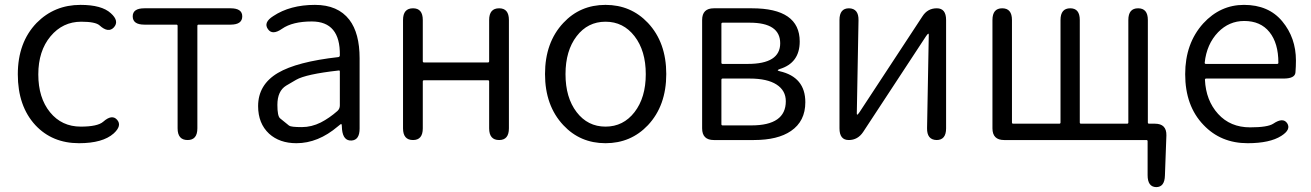

<svg xmlns="http://www.w3.org/2000/svg" viewBox="-20 -574 5374 787"><path d="M304 13Q194 13 125 -61Q53 -139 53 -269.5Q53 -400 130 -480Q203 -554 310 -554Q397 -554 434 -520Q470 -488 447 -462Q424 -437 388 -470Q371 -485 313 -485Q237 -485 187 -425Q137 -365 137 -269Q137 -173 185 -114Q233 -55 311 -55Q380 -55 403 -75Q439 -107 460 -83Q481 -59 446 -27Q401 13 304 13Z M749 0Q708 0 708 -48V-468Q708 -473 703 -473H572Q524 -473 524 -507Q524 -540 572 -540H925Q973 -540 973 -507Q973 -473 925 -473H794Q789 -473 789 -468V-48Q789 0 749 0Z M1195 13Q1126 13 1083 -26Q1038 -68 1038 -139Q1038 -227 1119 -275Q1197 -321 1367 -340Q1373 -341 1373 -348Q1375 -486 1258 -486Q1179 -486 1136 -456Q1096 -428 1078 -455Q1059 -482 1100 -508Q1169 -554 1271 -554Q1365 -554 1412 -493Q1454 -438 1454 -335V-47Q1454 0 1421 2Q1387 4 1382 -43L1381 -60Q1380 -66 1378.5 -66Q1377 -66 1365 -56Q1284 13 1195 13ZM1217 -53Q1257 -53 1295 -72Q1330 -90 1363 -119Q1373 -128 1373 -142V-281Q1373 -286 1368 -285Q1234 -270 1194 -247Q1173 -235 1153 -223Q1117 -201 1117 -144Q1117 -98 1128 -89Q1146 -74 1165 -59Q1173 -53 1217 -53Z M1673 0Q1632 0 1632 -48V-492Q1632 -540 1673 -540Q1713 -540 1713 -492V-323Q1713 -318 1718 -318H1980Q1985 -318 1985 -323V-492Q1985 -540 2026 -540Q2066 -540 2066 -492V-48Q2066 0 2026 0Q1985 0 1985 -48V-240Q1985 -245 1980 -245H1718Q1713 -245 1713 -240V-48Q1713 0 1673 0Z M2289 -61Q2214 -141 2214 -270.5Q2214 -400 2289 -480Q2358 -554 2462 -554Q2566 -554 2636 -480Q2711 -400 2711 -270.5Q2711 -141 2636 -61Q2566 13 2462 13Q2358 13 2289 -61ZM2343.5 -114.5Q2389 -55 2462 -55Q2535 -55 2581 -114.5Q2627 -174 2627 -270Q2627 -366 2581 -425.5Q2535 -485 2462 -485Q2389 -485 2343.5 -425.5Q2298 -366 2298 -270Q2298 -174 2343.5 -114.5Z M2906 0Q2858 0 2858 -48V-492Q2858 -540 2906 -540H3062Q3258 -540 3258 -404Q3258 -316 3176 -291Q3168 -288 3168 -286Q3168 -284 3176 -282Q3281 -258 3281 -155Q3281 -77 3222 -37Q3168 0 3070 0ZM2937 -65Q2937 -60 2942 -60H3060Q3201 -60 3201 -159Q3201 -203 3163 -227.5Q3125 -252 3053 -252H2942Q2937 -252 2937 -247ZM2937 -317Q2937 -312 2942 -312H3045Q3178 -312 3178 -396.5Q3178 -481 3053 -481H2942Q2937 -481 2937 -476Z M3459 0Q3421 0 3421 -48V-492Q3421 -540 3460 -540Q3500 -539 3499 -491L3492 -109Q3492 -104 3494 -104Q3496 -104 3503 -114L3761 -507Q3782 -540 3820 -540Q3858 -540 3858 -492V-48Q3858 0 3819 0Q3779 -1 3780 -49L3787 -431Q3787 -436 3785 -436Q3783 -436 3776 -426L3518 -33Q3496 0 3459 0Z M4719 193Q4684 192 4684 144V5Q4684 0 4679 0H4096Q4048 0 4048 -48V-492Q4048 -540 4088 -540Q4128 -540 4128 -492V-72Q4128 -67 4133 -67H4322Q4327 -67 4327 -72V-492Q4327 -540 4367 -540Q4406 -540 4406 -492V-72Q4406 -67 4411 -67H4600Q4605 -67 4605 -72V-492Q4605 -540 4645 -540Q4685 -540 4685 -492V-72Q4685 -67 4690 -67H4714Q4762 -67 4761 -19L4755 145Q4754 193 4719 193Z M5094 13Q4984 13 4913 -62Q4838 -140 4838 -270Q4838 -396 4912 -478Q4982 -554 5079 -554Q5180 -554 5236 -486.5Q5292 -419 5292 -326Q5292 -301 5290 -277Q5288 -252 5241 -252H4924Q4919 -252 4919 -247Q4923 -162 4973 -107Q5023 -52 5104 -52Q5176 -52 5199 -67Q5239 -94 5256 -69Q5273 -43 5232 -17Q5185 13 5094 13ZM4918 -317Q4918 -312 4923 -312H5215Q5220 -312 5220 -317Q5220 -397 5183.5 -442.5Q5147 -488 5080 -488Q5018 -488 4973 -442Q4926 -393 4918 -317Z"/></svg>

Font: Resource Han Rounded JP Normal
Style: Regular
Weight: 350
Designer: Cyano Hao (round all glyphs); Ryoko NISHIZUKA 西塚涼子 (kana, bopomofo & ideographs); Paul D. Hunt (Latin, Greek & Cyrillic)
Foundry: Cyano Hao
Version: 0.990